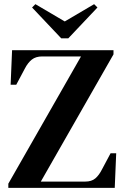

<svg xmlns="http://www.w3.org/2000/svg" viewBox="-20 -902 599 922"><path d="M20 0V-20L369 -631H183Q152 -631 133 -616Q114 -601 100 -574L58 -495H31L38 -661H525V-641L176 -30H389Q420 -30 438 -45.5Q456 -61 470 -89L511 -166H538L531 0ZM274 -718 134 -866 150 -882 291 -799 432 -882 448 -866 308 -718Z"/></svg>

Font: DeepMind Serif Text
Style: Regular
Weight: 400
Designer: Frank Grießhammer / Modifications: Colophon Foundry
Foundry: Colophon Foundry
Version: Version 5.003; ttfautohint (v1.8.2)